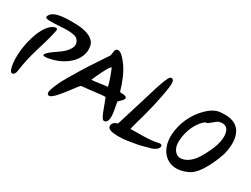

<svg xmlns="http://www.w3.org/2000/svg" viewBox="-59 -1262 2388 1826"><g transform="rotate(30 1135.5 -349.0)"><path d="M368 -392C316 -358 174 -258 345 -297C512 -335 638 -460 605 -599C590 -665 505 -699 411 -704C305 -709 125 -713 107 -627C97 -573 397 -651 457 -587C516 -524 453 -448 368 -392ZM57 -58C76 43 122 4 128 -42C155 -253 213 -360 254 -557C258 -575 245 -585 231 -579C107 -555 24 -239 57 -58Z M1071 -355C1043 -452 1008 -539 957 -608C938 -632 887 -702 849 -691C814 -680 832 -638 815 -606C808 -594 674 -397 636 -331C600 -266 546 -189 515 -115C496 -70 465 -7 491 10C530 38 625 -103 673 -163C688 -183 714 -221 726 -221C812 -226 975 -255 977 -243C1038 -89 1050 -15 1097 -48C1138 -84 1105 -192 1094 -264C1112 -285 1156 -315 1144 -338C1131 -354 1104 -352 1071 -355ZM776 -319C789 -354 864 -517 884 -518C888 -519 936 -396 946 -340C893 -336 836 -324 776 -319Z M1332 -101C1333 -116 1379 -275 1384 -295C1422 -435 1463 -640 1456 -682C1453 -702 1444 -724 1417 -713C1379 -690 1312 -424 1258 -260C1244 -218 1210 -100 1203 -85C1186 -83 1137 -63 1150 -17C1161 19 1247 18 1277 18C1337 18 1400 5 1424 1C1499 -9 1560 -32 1600 -41C1668 -64 1670 -100 1668 -108C1665 -119 1654 -123 1639 -121C1544 -96 1376 -103 1332 -101Z M2010 -667C1952 -667 1900 -636 1850 -587C1765 -502 1706 -384 1698 -248C1689 -58 1828 72 2026 -27C2133 -80 2210 -300 2220 -330C2225 -342 2318 -651 2064 -668C2048 -669 2026 -667 2010 -667ZM2109 -344C2063 -240 2003 -114 1894 -98C1827 -88 1790 -155 1789 -214C1788 -399 1903 -515 1925 -512C1948 -510 1993 -566 2026 -580C2169 -619 2152 -441 2109 -344Z"/></g></svg>

Font: Carybe
Style: Regular
Weight: 400
Designer: Genilson Lima Santos
Foundry: Genilson Lima Santos
Version: Version 1.010;PS 001.010;hotconv 1.0.70;makeotf.lib2.5.58329